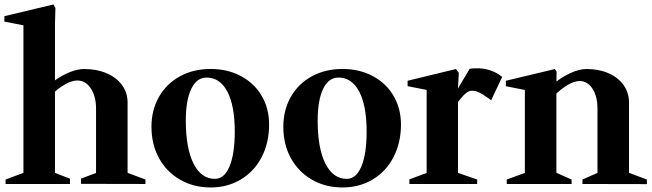

<svg xmlns="http://www.w3.org/2000/svg" viewBox="-27 -826 2928 862"><path d="M-2 -20 86.2 -53 78.2 -41.6V-720.6L86.6 -710.8L-7.2 -729V-753.4L213 -806L221.8 -789.8L219.8 -718V-457.6L215.6 -462.2Q247 -485.8 283.7 -501Q320.4 -516.2 351 -516.2Q407 -516.2 451.5 -497.2Q496 -478.2 520.9 -443.9Q545.8 -409.6 545.8 -366V-41.6L537.8 -53L626 -20V0L336.8 -0.6V-24L412.2 -52.6L404.2 -41.6V-338Q404.2 -393.6 380.7 -429.1Q357.2 -464.6 320 -464.6Q297.6 -464.6 269.3 -449.4Q241 -434.2 215.6 -411L219.8 -423.6V-41.6L211.8 -52.6L287.2 -24V0H-2Z M653 -256.9Q653 -332 686.8 -391.3Q720.7 -450.6 781.1 -483.5Q841.6 -516.4 918.8 -516.4Q994.4 -516.4 1054.4 -484.5Q1114.5 -452.6 1147.8 -395.8Q1181.2 -339 1181.2 -266.8Q1181.2 -185.7 1147.9 -121Q1114.6 -56.4 1054.5 -20.4Q994.5 15.6 918.8 15.6Q841.6 15.6 781.1 -19.5Q720.7 -54.5 686.8 -116.1Q653 -177.7 653 -256.9ZM1027 -235.9Q1027 -351.2 993.8 -414.5Q960.6 -477.8 900.4 -477.8Q856.2 -477.8 831.7 -426.9Q807.2 -376 807.2 -285Q807.2 -160.8 841.7 -91.9Q876.2 -23 937.8 -23Q980 -23 1003.5 -78.9Q1027 -134.8 1027 -235.9Z M1245 -256.9Q1245 -332 1278.8 -391.3Q1312.7 -450.6 1373.1 -483.5Q1433.6 -516.4 1510.8 -516.4Q1586.4 -516.4 1646.4 -484.5Q1706.5 -452.6 1739.8 -395.8Q1773.2 -339 1773.2 -266.8Q1773.2 -185.7 1739.9 -121Q1706.6 -56.4 1646.5 -20.4Q1586.5 15.6 1510.8 15.6Q1433.6 15.6 1373.1 -19.5Q1312.7 -54.5 1278.8 -116.1Q1245 -177.7 1245 -256.9ZM1619 -235.9Q1619 -351.2 1585.8 -414.5Q1552.6 -477.8 1492.4 -477.8Q1448.2 -477.8 1423.7 -426.9Q1399.2 -376 1399.2 -285Q1399.2 -160.8 1433.7 -91.9Q1468.2 -23 1529.8 -23Q1572 -23 1595.5 -78.9Q1619 -134.8 1619 -235.9Z M1811 -20.6 1896.4 -52.6 1888.4 -41.6V-430.6L1896.8 -420.8L1803 -439V-463.4L2019.6 -516L2032.8 -499.4L2028.6 -418.6L2023.8 -419.8L2081.6 -517Q2100 -520.4 2125.5 -519.2Q2151 -518 2177.8 -508.8Q2204.6 -499.6 2227.6 -480.8L2178.2 -376L2161.8 -387.6Q2138.8 -404.4 2123 -411.6Q2107.2 -418.8 2090.4 -418.8Q2078.6 -418.8 2064.2 -407.1Q2049.8 -395.4 2031 -370.4Q2024.6 -363.8 2015.8 -353.2L2029.2 -375.4V-41.6L2021.2 -52.6L2115.4 -20V0H1811Z M2248 -20 2342.2 -54.4 2329.4 -37.4V-434.2L2348 -418.4L2244 -439V-463.4L2464.2 -516L2471.8 -504L2471 -445.4L2458.4 -449.4Q2490.8 -477.8 2531.9 -497Q2573 -516.2 2606.2 -516.2Q2661.4 -516.2 2704.9 -497.2Q2748.4 -478.2 2772.7 -443.9Q2797 -409.6 2797 -366V-36.8L2787.2 -53.6L2877.2 -20V0.6L2588 0V-20L2670 -56.4L2655.4 -35V-338Q2655.4 -393.2 2633.1 -427.7Q2610.8 -462.2 2575.2 -462.2Q2550.6 -462.2 2519.1 -443.1Q2487.6 -424 2460.2 -395L2471 -422.6V-35L2458.2 -55.8L2539.2 -20V0H2248Z"/></svg>

Font: Wittgenstein
Style: Regular
Weight: 400
Designer: Jörg Drees
Foundry: Jörg Drees
Version: Version 1.003;Glyphs 3.1.2 (3151)